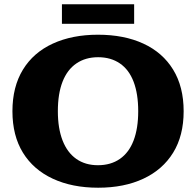

<svg xmlns="http://www.w3.org/2000/svg" viewBox="-20 -860 915 896"><path d="M438 16Q317 16 226.5 -26Q136 -68 87 -147.5Q38 -227 38 -341Q38 -455 87 -535Q136 -615 226.5 -656.5Q317 -698 437 -698Q559 -698 649 -656.5Q739 -615 788 -535Q837 -455 837 -341Q837 -227 788 -147.5Q739 -68 649 -26Q559 16 438 16ZM437 -89Q497 -89 539.5 -118.5Q582 -148 603.5 -204.5Q625 -261 625 -341Q625 -422 603.5 -478.5Q582 -535 539.5 -564Q497 -593 438 -593Q379 -593 336.5 -564Q294 -535 272 -479Q250 -423 250 -341Q250 -261 272 -204.5Q294 -148 336 -118.5Q378 -89 437 -89ZM269 -749V-840H606V-749Z"/></svg>

Font: Montagu Slab 24pt
Style: Bold
Weight: 700
Designer: Florian Karsten
Foundry: Florian Karsten
Version: Version 1.000